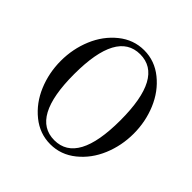

<svg xmlns="http://www.w3.org/2000/svg" viewBox="-190 -896 1080 1080"><g transform="rotate(45 350.0 -356.0)"><path d="M360 18Q276 18 208.5 -36.5Q141 -91 105.5 -176Q70 -261 70 -356Q70 -451 105.5 -536Q141 -621 208.5 -675.5Q276 -730 360 -730Q444 -730 511.5 -675.5Q579 -621 614.5 -536Q650 -451 650 -356Q650 -261 614.5 -176Q579 -91 511.5 -36.5Q444 18 360 18ZM360 -14Q544 -14 544 -356Q544 -698 360 -698Q176 -698 176 -356Q176 -14 360 -14Z"/></g></svg>

Font: Old Standard TT
Style: Regular
Weight: 400
Designer: Alexey Kryukov <alexios@thessalonica.org.ru>
Version: Version 2.2